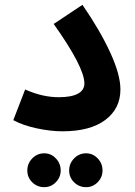

<svg xmlns="http://www.w3.org/2000/svg" viewBox="-20 -537 557 794"><path d="M84 -167Q155 -135 223 -135Q275 -135 302 -149.5Q329 -164 329 -192Q329 -259 202 -438L321 -517Q394 -411 436 -319.5Q478 -228 478 -167Q478 -88 415.5 -41Q353 6 238 6Q190 6 133 -6Q76 -18 35 -40ZM93 168Q93 139 113.5 118Q134 97 163 97Q191 97 211 118Q231 139 231 168Q231 196 211 216.5Q191 237 163 237Q134 237 113.5 217Q93 197 93 168ZM266 168Q266 139 286.5 118Q307 97 336 97Q364 97 384 118Q404 139 404 168Q404 196 384 216.5Q364 237 336 237Q307 237 286.5 217Q266 197 266 168Z"/></svg>

Font: Noto Sans Arabic
Style: Bold
Weight: 700
Designer: Nadine Chahine
Foundry: Monotype Imaging Inc.
Version: Version 1.001